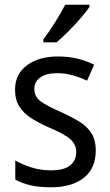

<svg xmlns="http://www.w3.org/2000/svg" viewBox="-20 -786 468 816"><path d="M387 -147Q387 -70 336 -30Q285 10 196 10Q147 10 110 1.5Q73 -7 45 -23V-104Q73 -87 113.5 -74.5Q154 -62 196 -62Q252 -62 278 -83Q304 -104 304 -140Q304 -171 280.5 -193Q257 -215 191 -243Q145 -263 112.5 -284Q80 -305 62 -333.5Q44 -362 44 -405Q44 -471 94.5 -508.5Q145 -546 227 -546Q270 -546 308 -537Q346 -528 380 -511L350 -443Q321 -457 289 -466Q257 -475 223 -475Q177 -475 151.5 -457Q126 -439 126 -409Q126 -375 152.5 -355.5Q179 -336 245 -307Q289 -287 321 -266.5Q353 -246 370 -217.5Q387 -189 387 -147ZM360 -756Q347 -737 322.5 -708.5Q298 -680 270 -652Q242 -624 220 -606H164V-618Q188 -650 214 -691Q240 -732 257 -766H360Z"/></svg>

Font: Noto Sans Myanmar SemiCondensed
Style: Regular
Weight: 400
Width: 4
Designer: Monotype Design Team
Foundry: Monotype Imaging Inc.
Version: Version 2.107; ttfautohint (v1.8.4.7-5d5b)